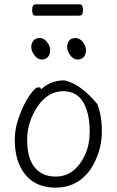

<svg xmlns="http://www.w3.org/2000/svg" viewBox="-20 -851 540 884"><path d="M142 -779Q128 -779 128 -805Q128 -831 143 -831H348Q362 -831 362 -805Q362 -779 347 -779ZM298.5 -664Q308 -676 327.5 -676Q347 -676 361.5 -657.5Q376 -639 376 -620Q376 -601 366 -589Q356 -577 337 -577Q318 -577 303.5 -596.5Q289 -616 289 -634Q289 -652 298.5 -664ZM134 -664Q144 -676 163 -676Q182 -676 196.5 -657.5Q211 -639 211 -620Q211 -601 201 -589Q191 -577 172 -577Q153 -577 138.5 -596.5Q124 -616 124 -634Q124 -652 134 -664ZM169 -440 174 -444Q217 -481 277 -481Q352 -464 428 -372Q449 -320 449 -245Q449 -152 396 -70Q336 13 236 13Q146 13 97 -46.5Q48 -106 48 -207Q48 -250 61 -292.5Q74 -335 92 -370.5Q110 -406 128 -427.5Q146 -449 155.5 -449Q165 -449 167 -446ZM372 -139Q393 -186 393 -245Q393 -330 363 -380.5Q333 -431 271 -431Q200 -431 152.5 -360Q105 -289 105 -206Q105 -123 139.5 -80.5Q174 -38 236 -38Q325 -38 372 -139Z"/></svg>

Font: Moon Stars Kai HW Light
Style: Regular
Weight: 300
Designer: GuiWonder
Version: Version 1.101